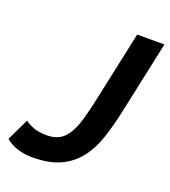

<svg xmlns="http://www.w3.org/2000/svg" viewBox="-175 -806 809 914"><g transform="rotate(20 229.0 -349.0)"><path d="M94 11Q9 11 -43 -33L11 -145Q21 -135 50 -123Q79 -111 120 -111Q159 -111 185 -125.5Q211 -140 229 -170Q247 -200 260 -244.5Q273 -289 286 -349L363 -709H501L424 -349Q407 -268 385 -201.5Q363 -135 326.5 -88Q290 -41 234 -15Q178 11 94 11Z"/></g></svg>

Font: PTCRaleway
Style: Bold Italic
Weight: 700
Italic angle: -12°
Designer: Matt McInerney, Pablo Impallari, Rodrigo Fuenzalida
Foundry: Matt McInerney, Pablo Impallari, Rodrigo Fuenzalida
Version: Version 3.000g; ttfautohint (v1.5) -l 8 -r 28 -G 28 -x 14 -D